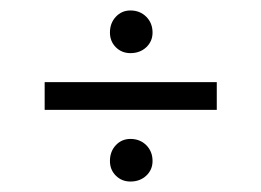

<svg xmlns="http://www.w3.org/2000/svg" viewBox="-20 -517 497 365"><path d="M64.9 -308.1V-360.8H392.1V-308.1ZM189 -455.1Q189 -473.1 200.2 -485.1Q211.4 -497.1 228 -497.1Q246.1 -497.1 258.1 -485.1Q270 -473.1 270 -455.1Q270 -438.5 258.1 -427.2Q246.1 -416 228 -416Q211.4 -416 200.2 -427.2Q189 -438.5 189 -455.1ZM189 -210.9Q189 -229 200.2 -241Q211.4 -252.9 228 -252.9Q246.1 -252.9 258.1 -241Q270 -229 270 -210.9Q270 -194.3 258.1 -183.1Q246.1 -171.9 228 -171.9Q211.4 -171.9 200.2 -183.1Q189 -194.3 189 -210.9Z"/></svg>

Font: Stint Ultra Condensed
Style: Regular
Weight: 400
Width: 1
Designer: Astigmatic (AOETI)
Foundry: Astigmatic (AOETI)
Version: Version 1.000